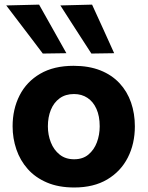

<svg xmlns="http://www.w3.org/2000/svg" viewBox="-20 -797 638 830"><path d="M301 13.5Q233 13.5 182.8 -8Q132.5 -29.5 99.8 -66.5Q67 -103.5 50.8 -151.2Q34.5 -199 34.5 -251Q34.5 -325.5 64.8 -384.8Q95 -444 153.8 -478.2Q212.5 -512.5 298 -512.5Q364 -512.5 413.8 -492.8Q463.5 -473 496.8 -437.2Q530 -401.5 546.5 -353.8Q563 -306 563 -251Q563 -175.5 532.5 -115.8Q502 -56 443.5 -21.2Q385 13.5 301 13.5ZM300.5 -108.5Q338 -108.5 362.2 -128.8Q386.5 -149 398.8 -181.5Q411 -214 411 -251Q411 -295 397 -326.2Q383 -357.5 358 -374Q333 -390.5 300 -390.5Q263 -390.5 237.8 -372Q212.5 -353.5 199.8 -322Q187 -290.5 187 -251Q187 -214 199.8 -181.5Q212.5 -149 237.8 -128.8Q263 -108.5 300.5 -108.5ZM165 -565.5Q140 -599 113.8 -633.2Q87.5 -667.5 61 -702.5Q34.5 -737.5 7 -773.5L149 -777Q178 -725 207.8 -672.5Q237.5 -620 267 -567ZM375 -565.5Q353.5 -599 331.2 -633.2Q309 -667.5 286.5 -702.5Q264 -737.5 241 -773.5L378 -777Q402 -725 425.8 -672.5Q449.5 -620 473.5 -567Z"/></svg>

Font: Commissioner Thin
Style: Bold
Weight: 700
Version: Version 1.001;gftools[0.9.23]